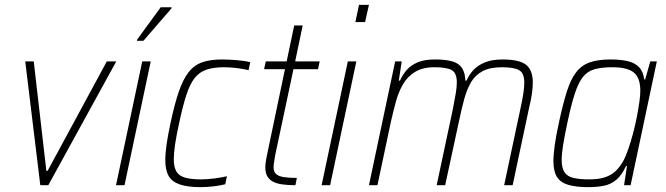

<svg xmlns="http://www.w3.org/2000/svg" viewBox="-20 -763 2743 791"><path d="M146 0 84 -510H119L171 -59H176L420 -510H459L179 0Z M458 0 566 -510H601L493 0ZM544 -595 545 -600 642 -733H687L686 -728L571 -595Z M807 8Q752 8 719.5 -3.5Q687 -15 674 -39.5Q661 -64 661 -103Q661 -132 666.5 -169.5Q672 -207 682 -254Q699 -334 716.5 -385Q734 -436 757 -465.5Q780 -495 813.5 -506.5Q847 -518 894 -518Q924 -518 957.5 -515Q991 -512 1011 -507L1004 -474Q984 -479 956 -482.5Q928 -486 904 -486Q860 -486 830.5 -476Q801 -466 781.5 -441Q762 -416 747.5 -371Q733 -326 718 -256Q707 -206 701.5 -169.5Q696 -133 696 -107Q696 -74 707 -56Q718 -38 743 -31Q768 -24 807 -24Q834 -24 864.5 -28Q895 -32 915 -37L908 -4Q890 1 861.5 4.5Q833 8 807 8Z M1197 0Q1165 0 1141.5 -3.5Q1118 -7 1103 -15.5Q1088 -24 1080.5 -38Q1073 -52 1073 -74Q1073 -81 1074 -89.5Q1075 -98 1077 -109Q1079 -120 1082 -134L1154 -478H1068L1075 -510H1161L1192 -658H1227L1196 -510H1297L1290 -478H1189L1114 -125Q1112 -114 1110.5 -104Q1109 -94 1108 -86.5Q1107 -79 1107 -74Q1107 -56 1117 -46.5Q1127 -37 1148 -33.5Q1169 -30 1203 -30Z M1444 -672 1459 -743H1500L1484 -672ZM1305 0 1413 -510H1448L1340 0Z M1500 0 1608 -510H1635L1623 -431H1628Q1638 -454 1654.5 -473.5Q1671 -493 1699 -505.5Q1727 -518 1772 -518Q1843 -518 1869.5 -497.5Q1896 -477 1897 -431H1902Q1912 -454 1929.5 -473.5Q1947 -493 1976.5 -505.5Q2006 -518 2050 -518Q2120 -518 2147.5 -496Q2175 -474 2175 -423Q2175 -403 2171.5 -377.5Q2168 -352 2160 -320L2092 0H2057L2124 -315Q2132 -351 2136 -377.5Q2140 -404 2140 -422Q2140 -462 2118.5 -474Q2097 -486 2048 -486Q1999 -486 1968.5 -470Q1938 -454 1920.5 -424Q1903 -394 1892 -353Q1881 -312 1871 -264L1814 0H1779L1846 -315Q1853 -351 1857.5 -377.5Q1862 -404 1862 -423Q1862 -463 1840.5 -474.5Q1819 -486 1770 -486Q1721 -486 1689.5 -466.5Q1658 -447 1639.5 -414.5Q1621 -382 1610.5 -342.5Q1600 -303 1591 -264L1535 0Z M2404 8Q2353 8 2321 -1.5Q2289 -11 2274.5 -34Q2260 -57 2260 -99Q2260 -127 2265.5 -166Q2271 -205 2282 -255Q2299 -335 2315.5 -386.5Q2332 -438 2354.5 -466.5Q2377 -495 2411 -506.5Q2445 -518 2495 -518Q2535 -518 2564.5 -511.5Q2594 -505 2612 -487Q2630 -469 2634 -436H2638L2659 -510H2686L2578 0H2551L2563 -79H2559Q2542 -42 2520 -23Q2498 -4 2469 2Q2440 8 2404 8ZM2408 -24Q2446 -24 2472 -32.5Q2498 -41 2516 -58Q2534 -75 2549 -102Q2559 -121 2569 -150.5Q2579 -180 2588 -213.5Q2597 -247 2603.5 -280.5Q2610 -314 2614 -342.5Q2618 -371 2618 -389Q2618 -442 2591.5 -464Q2565 -486 2503 -486Q2459 -486 2430 -478Q2401 -470 2382 -446.5Q2363 -423 2348 -377Q2333 -331 2317 -255Q2306 -203 2300 -166Q2294 -129 2294 -104Q2294 -71 2305.5 -53.5Q2317 -36 2342.5 -30Q2368 -24 2408 -24Z"/></svg>

Font: Saira SemiCondensed Thin
Style: Italic
Weight: 250
Width: 4
Italic angle: -12°
Designer: Hector Gatti with collaboration of the Omnibus-Type team
Foundry: Omnibus-Type
Version: Version 1.101